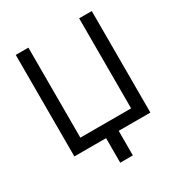

<svg xmlns="http://www.w3.org/2000/svg" viewBox="-201 -847 1088 1158"><g transform="rotate(-30 343.0 -268.0)"><path d="M78.1 -707H166V-80.1H519.5V-707H607.4V0H386.7V170.9H298.8V0H78.1Z"/></g></svg>

Font: Pretendard JP
Style: Regular
Weight: 400
Designer: Base glyphs from Inter by Rasmus Andersson; Hangeul glyphs from Noto Sans CJK(Source Han Sans) by Jang Soo-young and Kan
Foundry: Kil Hyung-jin
Version: Version 1.309